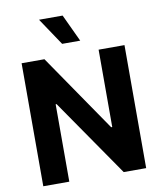

<svg xmlns="http://www.w3.org/2000/svg" viewBox="-101 -1039 937 1118"><g transform="rotate(-10 367.5 -479.5)"><path d="M671.5 -727.3H518.5V-269.9H512.1L198.2 -727.3H63.2V0H217V-457.7H222.3L538.7 0H671.5ZM207 -959.2 315.3 -797.6H422.2L346.6 -959.2Z"/></g></svg>

Font: Magic Ui Pro
Style: Bold
Weight: 700
Designer: Stefan Endress, Andreas Faust
Version: Version 1.000;FEAKit 1.0